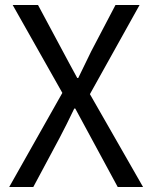

<svg xmlns="http://www.w3.org/2000/svg" viewBox="-20 -753 613 773"><path d="M231 -379 31 -733H133L260 -496Q278 -462 291 -439H295L347 -546L445 -733H542L342 -374L556 0H454L283 -316H279Q248 -251 220 -198L114 0H17Z"/></svg>

Font: KaiGen Gothic CN Regular
Style: Regular
Weight: 400
Designer: Ryoko NISHIZUKA  (kana & ideographs); Paul D. Hunt (Latin, Greek & Cyrillic); Wenlong ZHANG  (bopomofo); Sandoll Communi
Foundry: Adobe Systems Incorporated
Version: Version 1.002.20150501